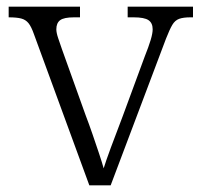

<svg xmlns="http://www.w3.org/2000/svg" viewBox="-20 -556 604 576"><path d="M82 -453Q74 -476 65.5 -486.5Q57 -497 43.5 -500.5Q30 -504 6 -504V-536H220V-504H202Q172 -504 160.5 -495.5Q149 -487 149 -468Q149 -458 154.5 -441.5Q160 -425 166 -408L237 -210Q247 -184 257.5 -153.5Q268 -123 277 -96Q286 -69 291 -51Q297 -71 312.5 -113Q328 -155 348 -207L414 -386Q426 -416 432 -436Q438 -456 438 -468Q438 -487 425.5 -495.5Q413 -504 381 -504H363V-536H559V-504H551Q530 -504 517.5 -499.5Q505 -495 497 -481.5Q489 -468 478 -440L312 0H248Z"/></svg>

Font: Noto Serif Kannada Light
Style: Regular
Weight: 300
Version: Version 2.003